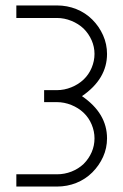

<svg xmlns="http://www.w3.org/2000/svg" viewBox="-20 -685 453 705"><path d="M40 0V-45H189Q217 -45 242.5 -55Q268 -65 287 -83Q306 -102 316.5 -126Q327 -150 327 -177Q327 -203 316.5 -228Q306 -253 287 -271Q268 -289 242 -299.5Q216 -310 189 -310H142V-354H189Q216 -354 242 -364.5Q268 -375 287 -393Q306 -411 316.5 -436Q327 -461 327 -487Q327 -513 316.5 -537Q306 -561 287 -580Q268 -598 242 -608.5Q216 -619 189 -619H40V-665H189Q227 -665 260.5 -651.5Q294 -638 319 -613Q344 -588 358.5 -555.5Q373 -523 373 -487Q373 -395 281 -332Q373 -269 373 -177Q373 -141 358.5 -109Q344 -77 319 -52Q294 -27 260.5 -13.5Q227 0 189 0Z"/></svg>

Font: Sulphur Point Light
Style: Regular
Weight: 300
Designer: Noponies / Dale Sattler
Foundry: Noponies
Version: Version 1.000; ttfautohint (v1.8)